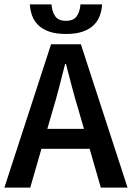

<svg xmlns="http://www.w3.org/2000/svg" viewBox="-22 -856 602 876"><path d="M217 -348 194 -268H361L338 -348Q322 -400 307.5 -455Q293 -510 279 -564H275Q261 -509 247 -454.5Q233 -400 217 -348ZM-2 0 211 -654H347L560 0H438L387 -177H167L116 0ZM279 -701Q234 -701 203.5 -711.5Q173 -722 153.5 -740.5Q134 -759 125 -783.5Q116 -808 114 -836H213Q215 -804 229.5 -782.5Q244 -761 279 -761Q314 -761 328.5 -782.5Q343 -804 345 -836H444Q442 -808 433 -783.5Q424 -759 404.5 -740.5Q385 -722 354.5 -711.5Q324 -701 279 -701Z"/></svg>

Font: CV Source Sans Light
Style: Bold
Weight: 600
Designer: Paul D. Hunt
Foundry: Adobe Systems Incorporated
Version: Version 3.001